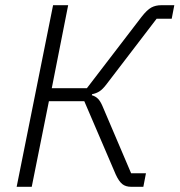

<svg xmlns="http://www.w3.org/2000/svg" viewBox="-20 -718 690 738"><path d="M44 0 184 -698H242L179 -379H314L524 -653Q545 -680 561.5 -689Q578 -698 600 -698H650L640 -646H582L390 -395Q375 -375 362.5 -367Q350 -359 334 -356L333 -352Q347 -348 356.5 -338.5Q366 -329 374 -310L484 -52H541L531 0H484Q463 0 450 -10.5Q437 -21 425 -47L304 -329H168L102 0Z"/></svg>

Font: IBM Plex Sans Light
Style: Italic
Weight: 300
Italic angle: -11.31°
Designer: Mike Abbink, Paul van der Laan, Pieter van Rosmalen
Foundry: Bold Monday
Version: Version 3.201